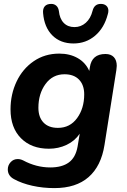

<svg xmlns="http://www.w3.org/2000/svg" viewBox="-20 -775 651 985"><path d="M52 144Q20 127 20 94Q20 73 34.5 57Q49 41 71 41Q85 41 99 48Q166 84 238 84Q298 84 333 58.5Q368 33 378 -23L389 -89Q364 -52 322 -32Q280 -12 231 -12Q141 -12 87.5 -66Q34 -120 34 -214Q34 -291 65 -356.5Q96 -422 153 -461Q210 -500 284 -500Q338 -500 378.5 -477Q419 -454 438 -411L441 -430Q451 -498 521 -498Q549 -498 564 -482Q579 -466 579 -437Q579 -430 577 -416L516 -31Q499 77 434.5 133.5Q370 190 259 190Q200 190 146 178Q92 166 52 144ZM412 -291Q412 -339 385.5 -366.5Q359 -394 311 -394Q250 -394 213.5 -344Q177 -294 177 -222Q177 -174 203 -146.5Q229 -119 277 -119Q339 -119 375.5 -169Q412 -219 412 -291ZM201 -708Q199 -730 209.5 -742.5Q220 -755 243 -755Q258 -755 268.5 -746Q279 -737 282 -719Q286 -679 307 -657.5Q328 -636 362 -636Q395 -636 420 -658Q445 -680 455 -720Q464 -755 497 -755Q515 -755 525.5 -745.5Q536 -736 536 -720Q536 -711 533 -702Q515 -632 468 -592Q421 -552 357 -552Q290 -552 248.5 -593.5Q207 -635 201 -708Z"/></svg>

Font: SN Pro Bold
Style: Bold Italic
Weight: 700
Italic angle: -9°
Designer: Tobias Whetton
Foundry: Supernotes
Version: Version 1.003